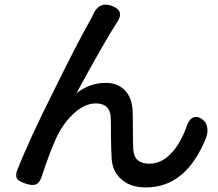

<svg xmlns="http://www.w3.org/2000/svg" viewBox="-20 -791 955 841"><path d="M619 30Q547 30 507 -10Q472 -44 469 -97Q467 -128 466 -201Q466 -255 465 -276Q462 -338 400 -338Q349 -338 300 -291Q257 -251 226 -186Q198 -125 162 -16Q153 11 137 17Q122 23 93 13.5Q64 4 55 -8Q46 -21 56 -47Q107 -177 215 -392Q318 -602 375 -702Q383 -716 390 -732Q417 -787 473 -764Q525 -743 495 -697Q440 -613 315 -383Q374 -428 443 -428Q495 -428 526.5 -396Q558 -364 561 -306Q562 -283 562 -228Q562 -159 564 -134Q568 -74 635 -74Q688 -74 731 -121Q769 -161 795 -230Q805 -265 824 -275Q845 -286 870 -265Q885 -253 888 -231Q891 -212 884 -191Q797 30 619 30Z"/></svg>

Font: GenSenRounded TW M
Style: Regular
Weight: 500
Version: Version 1.501;PS 1;hotconv 16.6.51;makeotf.lib2.5.65220